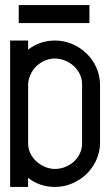

<svg xmlns="http://www.w3.org/2000/svg" viewBox="-20 -738 435 758"><path d="M91 -578V-542Q114 -560 141 -569Q168 -578 197 -578Q233 -578 265.5 -564Q298 -550 322.5 -526Q347 -502 361 -470Q375 -438 375 -402V-176Q375 -140 361 -108Q347 -76 322.5 -52Q298 -28 265.5 -14Q233 0 197 0Q136 0 91 -36V0H20V-578ZM304 -406Q304 -427 295 -445.5Q286 -464 271 -477.5Q256 -491 236.5 -499Q217 -507 197 -507Q176 -507 156.5 -498.5Q137 -490 122.5 -475.5Q108 -461 99.5 -441.5Q91 -422 91 -401V-172Q91 -151 100 -132.5Q109 -114 124 -100.5Q139 -87 158 -79Q177 -71 197 -71Q217 -71 236.5 -78.5Q256 -86 271 -99.5Q286 -113 295 -131.5Q304 -150 304 -171ZM333 -718V-647H54V-718H333Z"/></svg>

Font: Googee
Style: Regular
Weight: 400
Designer: Peter Wiegel
Foundry: CATFonts Peter Wiegel
Version: 1.000